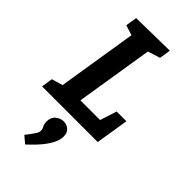

<svg xmlns="http://www.w3.org/2000/svg" viewBox="-312 -775 1169 1169"><g transform="rotate(45 272.0 -190.5)"><path d="M-1 0 10 -73 99 -99 79 -78 166 -622 181 -600 98 -626 110 -699 395 -704 384 -631 289 -601 307 -623 219 -74 205 -105H410L386 -82L428 -213H512L478 0ZM176 323 131 285Q159 249 172 229.5Q185 210 185 196Q185 181 177 167.5Q169 154 169 131Q169 95 192.5 76Q216 57 243 57Q268 57 288 73Q308 89 308 125Q308 147 295.5 176Q283 205 254.5 241Q226 277 176 323Z"/></g></svg>

Font: Bitter Thin
Style: Bold Italic
Weight: 700
Italic angle: -9°
Version: Version 3.021